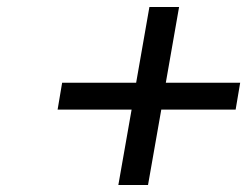

<svg xmlns="http://www.w3.org/2000/svg" viewBox="-20 -641 723 550"><path d="M655 -327H442L404 -111H319L357 -327H145L158 -404H370L408 -621H493L455 -404H668Z"/></svg>

Font: Fz Poppins
Style: Italic
Weight: 400
Italic angle: -10°
Designer: Ninad Kale (Devanagari), Jonny Pinhorn (Latin)
Foundry: Indian Type Foundry
Version: Vit hóa bi Vntype.Com & FontZin.Com